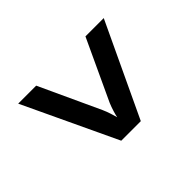

<svg xmlns="http://www.w3.org/2000/svg" viewBox="-134 -763 868 868"><g transform="rotate(45 300.0 -329.5)"><path d="M76 -56V-171L366 -305Q386 -314 405.5 -320Q425 -326 436 -329Q425 -331 405 -337Q385 -343 366 -351L76 -486V-603L524 -392V-267Z"/></g></svg>

Font: Pitagon Sans Mono
Style: Bold
Weight: 700
Monospace: yes
Designer: Travis Tran
Foundry: Pitagon
Version: Version 1.001; ttfautohint (v1.8.4.7-5d5b);gftools[0.9.26]